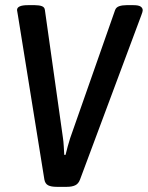

<svg xmlns="http://www.w3.org/2000/svg" viewBox="-20 -722 573 744"><path d="M200 2Q178 2 166.5 -4Q155 -10 152 -26L50 -659Q49 -668 47.5 -674Q46 -680 46 -683Q46 -702 88 -702H115Q132 -702 142.5 -698Q153 -694 154 -683L224 -187Q226 -174 227 -156Q228 -138 229 -122H234Q238 -138 242.5 -155Q247 -172 252 -187L426 -683Q430 -694 442 -698Q454 -702 470 -702H497Q517 -702 525 -696.5Q533 -691 533 -682Q533 -677 528 -664L290 -26Q284 -10 271.5 -4Q259 2 239 2Z"/></svg>

Font: Asap Condensed Condensed Medium
Style: Italic
Weight: 500
Width: 3
Italic angle: -6°
Designer: Pablo Cosgaya
Foundry: Omnibus-Type
Version: Version 3.001; ttfautohint (v1.8.4.7-5d5b)